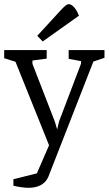

<svg xmlns="http://www.w3.org/2000/svg" viewBox="-42 -733 519 917"><path d="M95 164Q79 164 58.5 161Q38 158 22 154V123L134 95L211 -82L213 -36L208 0L32 -438L-22 -455V-494H181V-453L113 -444V-428L220 -152L231 -115L240 -153L345 -429V-441L286 -452V-494H457V-457L404 -439L189 111Q179 136 154.5 150Q130 164 95 164ZM162 -535 136 -562 248 -684Q261 -698 270 -705.5Q279 -713 287 -713Q298 -713 311 -699.5Q324 -686 335 -658Z"/></svg>

Font: Faustina Light
Style: Regular
Weight: 300
Designer: Alfonso Garcia
Foundry: http://www.omnibus-type.com
Version: Version 1.200